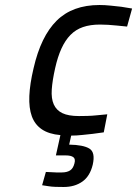

<svg xmlns="http://www.w3.org/2000/svg" viewBox="-20 -530 547 766"><path d="M350 127Q339 173 308.5 194.5Q278 216 234 216Q217 216 201.5 215.5Q186 215 174 213Q160 211 148 209L163 156Q174 157 185 157Q194 158 205 158Q216 158 226 158Q247 158 259.5 150Q272 142 277 122Q282 104 272.5 97Q263 90 242 90H203L221 9Q175 5 147 -14Q119 -33 107 -66Q95 -99 97 -147Q99 -195 114 -258Q143 -385 206 -447.5Q269 -510 377 -510Q399 -510 422 -507.5Q445 -505 464 -503Q486 -499 507 -496L487 -424Q466 -426 447 -428Q430 -430 411.5 -431Q393 -432 379 -432Q340 -432 311 -422Q282 -412 261 -390.5Q240 -369 225 -336Q210 -303 200 -258Q189 -209 186.5 -173Q184 -137 194.5 -113.5Q205 -90 229 -78.5Q253 -67 295 -67Q309 -67 328.5 -67.5Q348 -68 366 -70Q386 -72 408 -74L394 -2Q372 1 350 4Q330 6 307.5 8.5Q285 11 264 11L256 47Q313 48 337 63Q361 78 350 127Z"/></svg>

Font: Panefresco 500wt
Style: Italic
Weight: 700
Foundry: Campivisivi & Chank Co
Version: Version 1.000